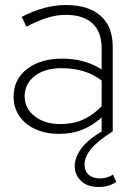

<svg xmlns="http://www.w3.org/2000/svg" viewBox="-20 -522 534 763"><path d="M373 221Q327 221 302 197Q277 173 277 138Q277 105 302 69.5Q327 34 385 0H384V-55Q350 -24 308 -7Q266 10 216 10Q162 10 121 -8.5Q80 -27 57 -60.5Q34 -94 34 -138Q34 -206 87 -247.5Q140 -289 228 -289Q316 -289 384 -246V-328Q384 -396 347 -429.5Q310 -463 241 -463Q207 -463 170 -452Q133 -441 85 -416L66 -455Q113 -479 156 -490.5Q199 -502 242 -502Q331 -502 379.5 -459.5Q428 -417 428 -336V0Q364 41 340 72Q316 103 316 131Q316 159 333 173Q350 187 378 187Q392 187 405 183Q418 179 429 172L442 201Q427 211 410 216Q393 221 373 221ZM219 -29Q272 -29 312 -47.5Q352 -66 384 -100V-202Q351 -227 312 -239Q273 -251 223 -251Q158 -251 118 -220Q78 -189 78 -139Q78 -91 118 -60Q158 -29 219 -29Z"/></svg>

Font: Red Hat Display
Style: Regular
Weight: 300
Designer: Pentagram, MCKL
Foundry: Pentagram, MCKL
Version: Version 1.023